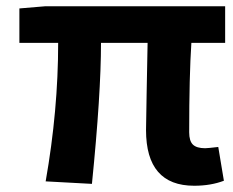

<svg xmlns="http://www.w3.org/2000/svg" viewBox="-20 -580 745 614"><path d="M601 14Q447 14 447 -164Q447 -182 449 -285.5Q451 -389 452 -443H303Q303 -280 274 8L126 0Q166 -227 166 -443H42V-553L125 -560H700V-443H592Q585 -337 585 -157Q585 -129 597 -117.5Q609 -106 636 -106Q644 -106 678 -110L696 -2Q654 14 601 14Z"/></svg>

Font: NotoSansHansBold
Style: Bold
Weight: 700
Designer: Ryoko NISHIZUKA  (kana & ideographs); Paul D. Hunt (Latin, Greek & Cyrillic); Wenlong ZHANG  (bopomofo); Sandoll Communi
Foundry: Adobe Systems Incorporated
Version: Version 1.00;December 8, 2021;FontCreator 13.0.0.2675 64-bit